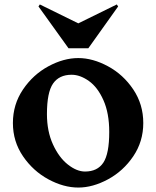

<svg xmlns="http://www.w3.org/2000/svg" viewBox="-20 -831 702 863"><path d="M38 -278Q38 -362 83.5 -429Q129 -496 197.5 -533Q266 -570 332 -570Q397 -570 465.5 -533Q534 -496 579 -429Q624 -362 624 -278Q624 -195 579 -128.5Q534 -62 465.5 -25Q397 12 332 12Q266 12 197.5 -25Q129 -62 83.5 -128.5Q38 -195 38 -278ZM362 -60Q418 -60 444.5 -100Q471 -140 471 -238Q471 -322 445 -380.5Q419 -439 379.5 -467Q340 -495 302 -495Q246 -495 218.5 -455.5Q191 -416 191 -318Q191 -241 218 -182Q245 -123 285 -91.5Q325 -60 362 -60ZM153 -802 159 -811 332 -726 505 -811 511 -802 377 -614H288Z"/></svg>

Font: Tiejili SC
Style: Regular
Weight: 400
Designer: Buernia
Foundry: Ershou Xiaoxi Press
Version: Version 1.100